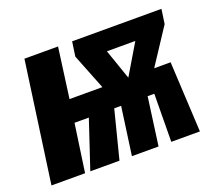

<svg xmlns="http://www.w3.org/2000/svg" viewBox="-95 -663 903 794"><g transform="rotate(-20 356.5 -265.5)"><path d="M683.1 -530.8 673.8 -466.8 570.8 -310.1H643.1L659.2 0H533.2L535.2 -210.9H505.9L477.1 0H359.9L389.2 -210.9H358.9L305.2 0H176.8L247.1 -210.9H184.1L153.8 0H5.9L80.1 -530.8H228L198.2 -310.1H342.8L280.8 -466.8L290 -530.8ZM411.1 -442.9 457 -310.1 536.1 -442.9Z"/></g></svg>

Font: Fira Sans Compressed
Style: Bold Italic
Weight: 700
Width: 3
Italic angle: -8°
Designer: Carrois Corporate & Edenspiekermann AG
Foundry: Carrois Corporate GbR & Edenspiekermann AG
Version: Version 4.203;PS 004.203;hotconv 1.0.88;makeotf.lib2.5.64775